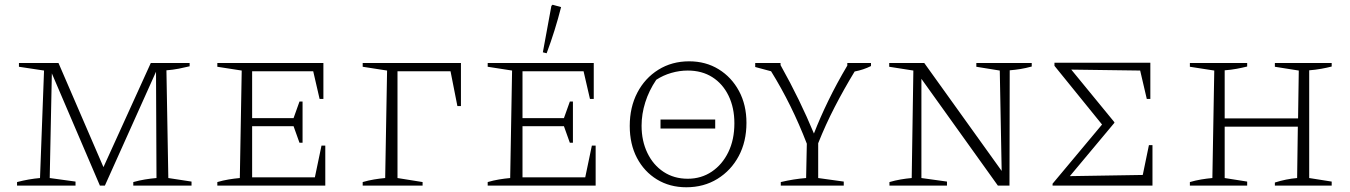

<svg xmlns="http://www.w3.org/2000/svg" viewBox="-20 -784 5704 811"><path d="M691 -32 789 -17V0H543V-15Q568 -22 592.5 -26Q617 -30 641 -32L639 -481L423 0H402L199 -474L190 -32L299 -17V0H52V-15Q102 -28 149 -32L166 -486L60 -502V-518H227L417 -78L617 -518H781V-504Q761 -499 735.5 -494Q710 -489 683 -487Z M1338 -169H1354V0H898V-15Q922 -22 946 -26Q970 -30 993 -32L1001 -486L898 -502V-518H1346V-366H1330L1303 -483H1045V-285H1220L1245 -355H1258V-181H1245L1220 -251H1045V-35H1310Z M1512 0V-15Q1536 -22 1560 -26Q1584 -30 1607 -32L1615 -486L1512 -502V-518H1927V-336H1912L1883 -483H1659V-32L1765 -15V0Z M2480 -169H2496V0H2040V-15Q2064 -22 2088 -26Q2112 -30 2135 -32L2143 -486L2040 -502V-518H2488V-366H2472L2445 -483H2187V-285H2362L2387 -355H2400V-181H2387L2362 -251H2187V-35H2452ZM2289 -559 2273 -563 2309 -759 2314 -764 2350 -754Q2325 -655 2289 -559Z M2879 7Q2809 7 2755 -26Q2701 -59 2670.5 -117Q2640 -175 2640 -252Q2640 -331 2672 -392.5Q2704 -454 2761 -489.5Q2818 -525 2891 -525Q2961 -525 3015.5 -491.5Q3070 -458 3101.5 -399.5Q3133 -341 3133 -265Q3133 -186 3100.5 -125Q3068 -64 3010.5 -28.5Q2953 7 2879 7ZM2885 -29Q2942 -29 2986.5 -59Q3031 -89 3056.5 -141.5Q3082 -194 3082 -263Q3082 -329 3057.5 -379.5Q3033 -430 2989 -458Q2945 -486 2885 -486Q2850 -486 2815.5 -476Q2781 -466 2752 -447Q2721 -401 2705.5 -351.5Q2690 -302 2690 -253Q2690 -189 2714.5 -138Q2739 -87 2783 -58Q2827 -29 2885 -29ZM2770 -241V-279H3001V-241Z M3278 0V-15Q3333 -28 3385 -32L3388 -177Q3356 -260 3318.5 -336Q3281 -412 3237 -483L3170 -501V-518H3277V-509Q3319 -434 3354 -362Q3389 -290 3418 -220Q3444 -287 3479 -359Q3514 -431 3559 -507V-518H3659V-505Q3627 -489 3590 -482Q3545 -408 3506 -332.5Q3467 -257 3436 -179V-32L3544 -17V0Z M4104 -518H4338V-503Q4312 -496 4290.5 -492.5Q4269 -489 4245 -487L4244 0H4195L3872 -451V-32L3980 -17V0H3737V-15Q3761 -22 3784.5 -26Q3808 -30 3831 -32L3838 -486L3736 -502V-518H3884L4211 -62L4203 -486L4104 -502Z M4833 -171H4848V0H4426V-8L4635 -258L4434 -506V-519H4839V-366H4824L4796 -486L4505 -490L4687 -268V-265L4499 -40L4807 -45Z M5006 0V-15Q5030 -22 5054 -26Q5078 -30 5101 -32L5109 -486L5006 -502V-518H5248V-503Q5228 -498 5204 -493.5Q5180 -489 5153 -487V-284H5463L5466 -486L5365 -502V-518H5605V-503Q5586 -498 5561 -493.5Q5536 -489 5510 -487V-32L5605 -17V0H5365V-13Q5412 -28 5459 -32L5462 -249H5153V-32L5248 -17V0Z"/></svg>

Font: Piazzolla SC ExtraLight
Style: Regular
Weight: 200
Designer: Juan Pablo del Peral
Foundry: Huerta Tipografica
Version: Version 1.330